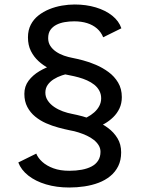

<svg xmlns="http://www.w3.org/2000/svg" viewBox="-20 -726 690 855"><path d="M288.5 109Q231.5 109 184.8 95Q138 81 106 55.8Q74 30.5 61.5 -2.5L141.5 -42Q149.5 -22 168.8 -4.8Q188 12.5 218 23.5Q248 34.5 288.5 34.5Q318.5 34.5 344 29.8Q369.5 25 388 15.2Q406.5 5.5 417 -10.8Q427.5 -27 427.5 -50Q427.5 -65.5 419.5 -78.8Q411.5 -92 398 -102.8Q384.5 -113.5 367 -121.8Q349.5 -130 330 -136.2Q310.5 -142.5 292 -145.5Q267.5 -150.5 239.8 -158Q212 -165.5 185.2 -177.2Q158.5 -189 136.8 -206.8Q115 -224.5 101.8 -249.5Q88.5 -274.5 88.5 -308Q88.5 -341.5 107.2 -366.5Q126 -391.5 155.5 -409Q185 -426.5 219.2 -437.2Q253.5 -448 284.5 -452.5L349.5 -402Q345 -403 340.5 -403.2Q336 -403.5 330 -403.5Q314.5 -403.5 295 -400.2Q275.5 -397 255.5 -390.2Q235.5 -383.5 219 -373Q202.5 -362.5 192.2 -347.8Q182 -333 182 -313.5Q182 -294 192.8 -278Q203.5 -262 221 -250Q238.5 -238 259.8 -230.2Q281 -222.5 302.5 -218.5Q321 -215 348.2 -207.8Q375.5 -200.5 405.2 -188Q435 -175.5 461 -156.2Q487 -137 503.2 -110.2Q519.5 -83.5 519.5 -47.5Q519.5 -12.5 506.5 13.8Q493.5 40 470.8 58.5Q448 77 418.8 88Q389.5 99 356 104Q322.5 109 288.5 109ZM370 -145.5 292.5 -180Q311 -182 330.2 -188.2Q349.5 -194.5 367.5 -203.8Q385.5 -213 399.8 -225.8Q414 -238.5 422.2 -254.2Q430.5 -270 430.5 -288Q430.5 -307 422.2 -322.2Q414 -337.5 399.8 -348.8Q385.5 -360 367.8 -368Q350 -376 330 -381.5Q310 -387 291 -390.5Q272 -393.5 247.2 -401.2Q222.5 -409 197.5 -421.8Q172.5 -434.5 151.5 -453.8Q130.5 -473 117.5 -499Q104.5 -525 104.5 -559.5Q104.5 -591.5 117 -615.8Q129.5 -640 151 -657Q172.5 -674 199.5 -685Q226.5 -696 255.8 -701Q285 -706 312.5 -706Q363.5 -706 406.8 -693Q450 -680 479.8 -656.2Q509.5 -632.5 520.5 -600L439.5 -560Q430 -583.5 411.8 -599.2Q393.5 -615 368 -623Q342.5 -631 310.5 -631Q289 -631 268.2 -627.5Q247.5 -624 231 -615.5Q214.5 -607 204.5 -592.8Q194.5 -578.5 194.5 -556Q194.5 -536.5 204 -521.8Q213.5 -507 229.5 -496Q245.5 -485 265 -478.2Q284.5 -471.5 303.5 -468Q322 -464.5 349.8 -457.2Q377.5 -450 407.2 -437.2Q437 -424.5 463.2 -405.2Q489.5 -386 506 -358.2Q522.5 -330.5 522.5 -293.5Q522.5 -265.5 512 -243.2Q501.5 -221 484.2 -204.2Q467 -187.5 446.8 -175.8Q426.5 -164 406.2 -156.5Q386 -149 370 -145.5Z"/></svg>

Font: Trispace Thin
Style: Regular
Weight: 400
Version: Version 1.210